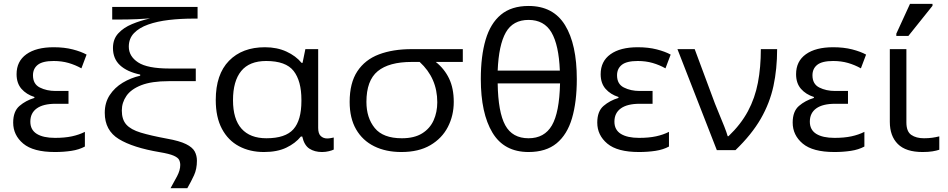

<svg xmlns="http://www.w3.org/2000/svg" viewBox="-20 -778 4911 995"><path d="M264.6 9.8Q152.3 9.8 100.3 -33.9Q48.3 -77.6 48.3 -142.6Q48.3 -201.2 81.1 -229.2Q113.8 -257.3 158.2 -270.5V-275.4Q116.7 -288.6 91.3 -317.6Q65.9 -346.7 65.9 -393.6Q65.9 -460.4 116.7 -496.8Q167.5 -533.2 258.3 -533.2Q313 -533.2 356.7 -522Q400.4 -510.7 428.7 -495.1L401.9 -423.8Q370.6 -441.4 335.2 -451.7Q299.8 -461.9 258.3 -461.9Q200.7 -461.9 175.8 -442.1Q150.9 -422.4 150.9 -387.7Q150.9 -342.3 186.3 -324.5Q221.7 -306.6 268.1 -306.6H335V-240.2H268.1Q204.1 -240.2 170.7 -216.3Q137.2 -192.4 137.2 -147.5Q137.2 -105 170.7 -84.2Q204.1 -63.5 265.1 -63.5Q315.4 -63.5 352.8 -71.5Q390.1 -79.6 419.9 -94.7V-18.6Q390.1 -2.4 350.1 3.7Q310.1 9.8 264.6 9.8Z M950.7 197.3H863.8Q881.3 166.5 897.7 135.3Q914.1 104 914.1 77.1Q914.1 62.5 908.2 50.5Q902.3 38.6 880.1 28.8Q857.9 19 808.6 10.7Q668.9 -12.7 595.9 -57.4Q522.9 -102.1 522.9 -193.4Q522.9 -246.1 548.6 -285.2Q574.2 -324.2 616 -349.4Q657.7 -374.5 706.5 -385.7V-391.6Q638.7 -405.8 602.1 -439.7Q565.4 -473.6 565.4 -529.3Q565.4 -575.2 592.8 -605Q620.1 -634.8 664.1 -653.1Q708 -671.4 757.8 -682.6Q735.4 -680.7 689.7 -678.7Q644 -676.8 602.1 -676.8H561.5V-742.2H1003.9V-681.6H983.9Q916.5 -681.6 855.7 -674.6Q794.9 -667.5 748 -650.9Q701.2 -634.3 674.3 -606.2Q647.5 -578.1 647.5 -536.1Q647.5 -486.3 695.8 -454.6Q744.1 -422.9 858.9 -422.9H994.6V-357.4H854.5Q766.1 -357.4 712.6 -336.7Q659.2 -315.9 635.3 -281.2Q611.3 -246.6 611.3 -205.1Q611.3 -158.7 634.5 -132.6Q657.7 -106.4 709.2 -90.8Q760.7 -75.2 844.7 -59.6Q910.6 -47.9 944.1 -31.2Q977.5 -14.6 989 6.8Q1000.5 28.3 1000.5 54.7Q1000.5 97.7 985.6 130.1Q970.7 162.6 950.7 197.3Z M1348.1 9.8Q1274.9 9.8 1218.5 -20.3Q1162.1 -50.3 1130.1 -110.4Q1098.1 -170.4 1098.1 -259.8Q1098.1 -392.6 1166.7 -462.9Q1235.4 -533.2 1353 -533.2Q1415.5 -533.2 1464.4 -510.7Q1513.2 -488.3 1543 -452.1H1547.9L1562.5 -523.4H1628.9V-115.2Q1628.9 -85.4 1642.3 -73Q1655.8 -60.5 1675.3 -60.5Q1684.1 -60.5 1694.3 -62.3Q1704.6 -64 1709.5 -65.4V-2.9Q1701.2 1.5 1684.3 5.6Q1667.5 9.8 1648.9 9.8Q1610.4 9.8 1583.5 -7.6Q1556.6 -24.9 1546.4 -70.3H1539.1Q1510.7 -35.2 1463.6 -12.7Q1416.5 9.8 1348.1 9.8ZM1360.8 -61.5Q1459 -61.5 1500.5 -108.2Q1542 -154.8 1542 -254.9V-260.7Q1542 -358.4 1501.7 -410.2Q1461.4 -461.9 1359.4 -461.9Q1272.5 -461.9 1230 -409.9Q1187.5 -357.9 1187.5 -258.8Q1187.5 -160.6 1231.7 -111.1Q1275.9 -61.5 1360.8 -61.5Z M2060.1 9.8Q1979.5 9.8 1919.2 -20Q1858.9 -49.8 1825.4 -107.7Q1792 -165.5 1792 -250Q1792 -348.1 1831.8 -408.4Q1871.6 -468.8 1943.8 -496.1Q2016.1 -523.4 2113.3 -523.4H2378.4V-457H2238.3Q2283.2 -421.4 2307.4 -370.8Q2331.5 -320.3 2331.5 -250Q2331.5 -179.2 2301 -120.1Q2270.5 -61 2210.2 -25.6Q2149.9 9.8 2060.1 9.8ZM2062.5 -61.5Q2127 -61.5 2167.5 -86.7Q2208 -111.8 2227.1 -154.3Q2246.1 -196.8 2246.1 -248Q2246.1 -373.5 2154.8 -457H2113.3Q1995.6 -457 1937.3 -408.9Q1878.9 -360.8 1878.9 -250Q1878.9 -167.5 1922.1 -114.5Q1965.3 -61.5 2062.5 -61.5Z M2719.2 9.8Q2592.3 9.8 2532 -90.6Q2471.7 -190.9 2471.7 -368.2Q2471.7 -487.3 2496.6 -572Q2521.5 -656.7 2575.9 -701.9Q2630.4 -747.1 2719.2 -747.1Q2847.2 -747.1 2908.2 -647.7Q2969.2 -548.3 2969.2 -368.2Q2969.2 -250 2944.3 -165.3Q2919.4 -80.6 2864.5 -35.4Q2809.6 9.8 2719.2 9.8ZM2559.1 -412.1H2881.3Q2876 -544.9 2837.9 -609.9Q2799.8 -674.8 2719.2 -674.8Q2638.2 -674.8 2601.3 -609.9Q2564.5 -544.9 2559.1 -412.1ZM2719.2 -61.5Q2801.3 -61.5 2840.1 -128.2Q2878.9 -194.8 2882.3 -345.7H2559.1Q2561.5 -196.3 2598.4 -128.9Q2635.3 -61.5 2719.2 -61.5Z M3291.5 9.8Q3179.2 9.8 3127.2 -33.9Q3075.2 -77.6 3075.2 -142.6Q3075.2 -201.2 3107.9 -229.2Q3140.6 -257.3 3185.1 -270.5V-275.4Q3143.6 -288.6 3118.2 -317.6Q3092.8 -346.7 3092.8 -393.6Q3092.8 -460.4 3143.6 -496.8Q3194.3 -533.2 3285.2 -533.2Q3339.8 -533.2 3383.5 -522Q3427.2 -510.7 3455.6 -495.1L3428.7 -423.8Q3397.5 -441.4 3362.1 -451.7Q3326.7 -461.9 3285.2 -461.9Q3227.5 -461.9 3202.6 -442.1Q3177.7 -422.4 3177.7 -387.7Q3177.7 -342.3 3213.1 -324.5Q3248.5 -306.6 3294.9 -306.6H3361.8V-240.2H3294.9Q3231 -240.2 3197.5 -216.3Q3164.1 -192.4 3164.1 -147.5Q3164.1 -105 3197.5 -84.2Q3231 -63.5 3292 -63.5Q3342.3 -63.5 3379.6 -71.5Q3417 -79.6 3446.8 -94.7V-18.6Q3417 -2.4 3377 3.7Q3336.9 9.8 3291.5 9.8Z M3791.5 0H3694.8L3490.7 -523.4H3580.1L3685.1 -241.2Q3694.3 -217.3 3707.8 -185.3Q3721.2 -153.3 3733.4 -122.6Q3745.6 -91.8 3751 -72.3H3755.4Q3819.3 -133.3 3856 -201.7Q3892.6 -270 3907.7 -349.4Q3922.9 -428.7 3922.9 -523.4H4007.3Q4007.3 -420.9 3988.3 -332.3Q3969.2 -243.7 3922.4 -162.4Q3875.5 -81.1 3791.5 0Z M4304.2 9.8Q4191.9 9.8 4139.9 -33.9Q4087.9 -77.6 4087.9 -142.6Q4087.9 -201.2 4120.6 -229.2Q4153.3 -257.3 4197.8 -270.5V-275.4Q4156.2 -288.6 4130.9 -317.6Q4105.5 -346.7 4105.5 -393.6Q4105.5 -460.4 4156.2 -496.8Q4207 -533.2 4297.9 -533.2Q4352.5 -533.2 4396.2 -522Q4439.9 -510.7 4468.3 -495.1L4441.4 -423.8Q4410.2 -441.4 4374.8 -451.7Q4339.4 -461.9 4297.9 -461.9Q4240.2 -461.9 4215.3 -442.1Q4190.4 -422.4 4190.4 -387.7Q4190.4 -342.3 4225.8 -324.5Q4261.2 -306.6 4307.6 -306.6H4374.5V-240.2H4307.6Q4243.7 -240.2 4210.2 -216.3Q4176.8 -192.4 4176.8 -147.5Q4176.8 -105 4210.2 -84.2Q4243.7 -63.5 4304.7 -63.5Q4355 -63.5 4392.3 -71.5Q4429.7 -79.6 4459.5 -94.7V-18.6Q4429.7 -2.4 4389.6 3.7Q4349.6 9.8 4304.2 9.8Z M4761.2 9.8Q4674.3 9.8 4632.8 -31.7Q4591.3 -73.2 4591.3 -146.5V-523.4H4677.2V-143.6Q4677.2 -96.2 4702.6 -78.9Q4728 -61.5 4768.1 -61.5Q4792 -61.5 4811 -64.2Q4830.1 -66.9 4847.7 -71.3V-2Q4833 2.9 4812.3 6.3Q4791.5 9.8 4761.2 9.8ZM4687.5 -591.8H4625V-603.5L4695.8 -757.8H4812.5V-748Z"/></svg>

Font: Lunasima
Style: Regular
Weight: 400
Designer: The DocRepair Project, Monotype Design Team
Foundry: Google
Version: Version 2.009